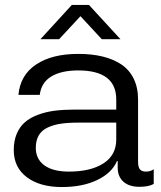

<svg xmlns="http://www.w3.org/2000/svg" viewBox="-20 -754 656 783"><path d="M231.9 8.8Q143.1 8.8 89.6 -31.2Q36.1 -71.3 36.1 -142.1Q36.1 -179.7 48.3 -208.5Q60.5 -237.3 82 -255.9Q103.5 -274.4 135.3 -286.1Q167 -297.9 203.1 -302.5Q239.3 -307.1 284.2 -307.1H454.1V-348.1Q454.1 -466.8 298.8 -466.8Q230 -466.8 189.2 -442.1Q148.4 -417.5 142.1 -367.2H55.2Q62.5 -447.8 127.2 -491Q191.9 -534.2 298.8 -534.2Q354 -534.2 397.7 -523.7Q441.4 -513.2 474.4 -491.5Q507.3 -469.7 525.1 -433.3Q543 -397 543 -348.1V-95.2Q543 -72.8 550.5 -63.5Q558.1 -54.2 575.2 -54.2Q594.2 -54.2 606.9 -64V-3.9Q586.9 7.8 547.9 7.8Q506.8 7.8 483.4 -12.9Q460 -33.7 460 -70.8V-97.2H457Q436.5 -48.8 376.7 -20Q316.9 8.8 231.9 8.8ZM126 -150.9Q126 -105.5 160.9 -79.8Q195.8 -54.2 261.2 -54.2Q350.1 -54.2 402.1 -87.9Q454.1 -121.6 454.1 -185.1V-253.9H297.9Q256.3 -253.9 226.6 -249.3Q196.8 -244.6 173.3 -233.4Q149.9 -222.2 137.9 -201.7Q126 -181.2 126 -150.9ZM145 -594.2 272.9 -733.9H342.8L471.2 -594.2H395L308.1 -688L221.2 -594.2Z"/></svg>

Font: Lumene Sans Expanded
Style: Regular
Weight: 400
Width: 7
Designer: Deni Anggara
Version: Version 1.003;Glyphs 3.1.2 (3151)